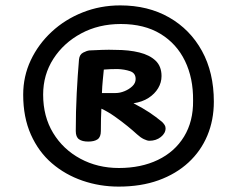

<svg xmlns="http://www.w3.org/2000/svg" viewBox="-20 -974 856 712"><path d="M66 -623Q66 -691 94 -750.5Q122 -810 171.5 -856Q221 -902 286.5 -928Q352 -954 426 -954Q529 -954 607 -909.5Q685 -865 729 -785Q773 -705 773 -597Q773 -529 749 -471.5Q725 -414 679 -371.5Q633 -329 568 -305.5Q503 -282 420 -282Q350 -282 286 -304Q222 -326 172.5 -368.5Q123 -411 94.5 -475Q66 -539 66 -623ZM140 -623Q140 -542 177 -481Q214 -420 278 -385.5Q342 -351 421 -351Q503 -351 565.5 -381Q628 -411 662.5 -467.5Q697 -524 696 -601Q697 -684 666 -748Q635 -812 575 -848.5Q515 -885 428 -885Q346 -885 281 -850Q216 -815 178 -756Q140 -697 140 -623ZM307 -449Q285 -449 273 -457.5Q261 -466 261 -488Q261 -561 264.5 -628.5Q268 -696 273 -754Q275 -772 288.5 -779Q302 -786 312 -787Q332 -788 358 -789Q384 -790 409 -789Q458 -789 496.5 -779.5Q535 -770 557 -749Q579 -728 579 -692Q579 -668 566.5 -647Q554 -626 531 -611Q508 -596 475 -591Q510 -573 534 -557Q558 -541 581 -522Q587 -516 590.5 -510.5Q594 -505 594 -498Q594 -480 576.5 -466Q559 -452 534 -452Q526 -452 513.5 -458Q501 -464 488 -476Q474 -489 452.5 -506.5Q431 -524 405.5 -542Q380 -560 356 -571Q355 -556 354.5 -534.5Q354 -513 354 -488Q354 -466 342 -457.5Q330 -449 307 -449ZM358 -629Q363 -629 377.5 -629Q392 -629 409 -629Q425 -629 442 -636Q459 -643 471 -654.5Q483 -666 483 -681Q483 -703 462.5 -710Q442 -717 416 -718Q406 -718 389.5 -717.5Q373 -717 365 -716Q363 -695 361 -675Q359 -655 358 -629Z"/></svg>

Font: Playpen Sans SemiBold
Style: Regular
Weight: 600
Designer: Laura Meseguer, Veronika Burian, José Scaglione
Foundry: TypeTogether
Version: Version 1.001